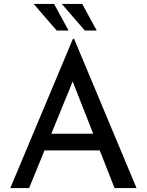

<svg xmlns="http://www.w3.org/2000/svg" viewBox="-20 -949 741 969"><path d="M32 0 348 -753H354L669 0H558L322 -601L391 -646L127 0ZM217 -274H486L518 -190H189ZM150 -929H253L326 -795H266ZM292 -929H395L468 -795H408Z"/></svg>

Font: Josefin Sans Thin
Style: Regular
Weight: 400
Version: Version 2.000